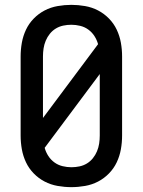

<svg xmlns="http://www.w3.org/2000/svg" viewBox="-20 -763 588 791"><path d="M274 8Q246 8 217.5 3Q189 -2 164 -15Q139 -28 119 -48.5Q99 -69 87 -94.5Q75 -120 70 -148Q65 -176 65 -205V-530Q65 -559 70 -587Q75 -615 87 -640.5Q99 -666 119 -686.5Q139 -707 164 -720Q189 -733 217.5 -738Q246 -743 274 -743Q302 -743 330.5 -738Q359 -733 384 -720Q409 -707 429 -686.5Q449 -666 461 -640.5Q473 -615 478 -587Q483 -559 483 -530V-205Q483 -176 478 -148Q473 -120 461 -94.5Q449 -69 429 -48.5Q409 -28 384 -15Q359 -2 330.5 3Q302 8 274 8ZM157 -277 384 -581Q379 -599 369 -614.5Q359 -630 344 -641Q329 -652 310.5 -656.5Q292 -661 274 -661Q257 -661 240.5 -657.5Q224 -654 210 -645.5Q196 -637 185.5 -624Q175 -611 168.5 -595.5Q162 -580 159.5 -563.5Q157 -547 157 -530ZM274 -74Q291 -74 307.5 -77.5Q324 -81 338 -89.5Q352 -98 362.5 -111Q373 -124 379.5 -139.5Q386 -155 388.5 -171.5Q391 -188 391 -205V-458L164 -154Q169 -136 179 -120.5Q189 -105 204 -94Q219 -83 237.5 -78.5Q256 -74 274 -74Z"/></svg>

Font: Iosevka Semi-Condensed Medium
Style: Regular
Weight: 500
Monospace: yes
Designer: Belleve Invis
Foundry: Belleve Invis
Version: Version 27.3.5